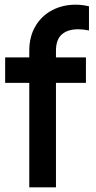

<svg xmlns="http://www.w3.org/2000/svg" viewBox="-20 -790 409 820"><path d="M105 -436H2V-545H105V-573Q105 -634 131.5 -678.5Q158 -723 203 -746.5Q248 -770 303 -770Q331 -770 360 -763V-660Q334 -665 314 -665Q269 -665 244 -643Q219 -621 219 -573V-545H347V-436H219V10H105Z"/></svg>

Font: BLUETTI 2.0 Medium
Style: Italic
Weight: 500
Designer: Stijn de Vries
Foundry: tokotype
Version: Version 2.005;October 31, 2023;FontCreator 14.0.0.2814 64-bi